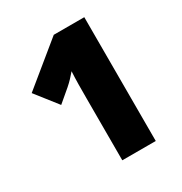

<svg xmlns="http://www.w3.org/2000/svg" viewBox="-168 -836 907 959"><g transform="rotate(-30 286.0 -357.0)"><path d="M454 0V-714H278L37 -517L135 -392L207 -453C230 -473 245 -490 264 -512C261 -465 261 -407 261 -355V0Z"/></g></svg>

Font: Noto Sans Malayalam Black
Style: Regular
Weight: 900
Designer: Jelle Bosma - Monotype Design Team
Foundry: Monotype Imaging Inc.
Version: Version 2.104